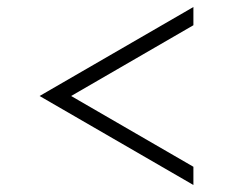

<svg xmlns="http://www.w3.org/2000/svg" viewBox="-20 -513 687 548"><path d="M532 -441 183 -239 532 -37V15L93 -239L532 -493Z"/></svg>

Font: Synthetic Light
Style: Regular
Weight: 300
Designer: Santiago Orozco
Foundry: Typemade
Version: Version 2.000; ttfautohint (v1.8.4.7-5d5b)